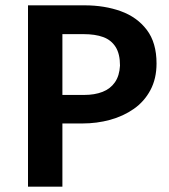

<svg xmlns="http://www.w3.org/2000/svg" viewBox="-20 -700 632 720"><path d="M214 0V-237H289Q343 -237 392.5 -250.5Q442 -264 481.5 -291.5Q521 -319 544 -362Q567 -405 567 -462Q567 -540 530.5 -588Q494 -636 433 -658Q372 -680 297 -680H85V0ZM293 -572Q337 -572 367 -561Q397 -550 413.5 -524Q430 -498 430 -454Q428 -416 411 -391.5Q394 -367 364.5 -355.5Q335 -344 296 -344H214V-572Z"/></svg>

Font: Catamaran Thin
Style: Bold
Weight: 700
Version: Version 2.000